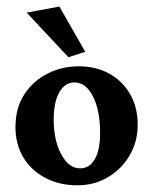

<svg xmlns="http://www.w3.org/2000/svg" viewBox="-20 -550 460 576"><path d="M212.4 5.9Q157.7 5.9 115.7 -16.4Q73.7 -38.6 50 -77.9Q26.4 -117.2 26.4 -168.5Q26.4 -226.6 53.2 -267.3Q80.1 -308.1 123.3 -329.6Q166.5 -351.1 215.8 -351.1Q268.1 -351.1 308.1 -328.9Q348.1 -306.6 370.6 -267.1Q393.1 -227.5 393.1 -176.3Q393.1 -125 368.9 -83.7Q344.7 -42.5 303.7 -18.3Q262.7 5.9 212.4 5.9ZM220.2 -44.9Q249 -44.9 264.6 -72.8Q280.3 -100.6 280.3 -150.9Q280.3 -218.8 259 -260.7Q237.8 -302.7 203.1 -302.7Q174.8 -302.7 158 -273.2Q141.1 -243.7 141.1 -191.9Q141.1 -128.9 163.8 -86.9Q186.5 -44.9 220.2 -44.9ZM185.1 -378.4 60.1 -512.2 158.2 -530.3 235.8 -394.5Z"/></svg>

Font: Lateef
Style: Bold
Weight: 700
Designer: SIL International
Foundry: SIL International
Version: Version 4.200